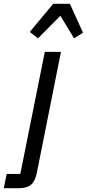

<svg xmlns="http://www.w3.org/2000/svg" viewBox="-102 -791 457 1011"><path d="M-67 125H5L134 -518H219L92 119Q83 163 61.5 181.5Q40 200 -3 200H-82ZM55 -623 178 -771H266L335 -619L288 -589L216 -708L98 -589Z"/></svg>

Font: IBM Plex Sans Condensed Text
Style: Italic
Weight: 450
Width: 3
Italic angle: -11°
Designer: Mike Abbink, Paul van der Laan, Pieter van Rosmalen
Foundry: Bold Monday
Version: Version 1.1